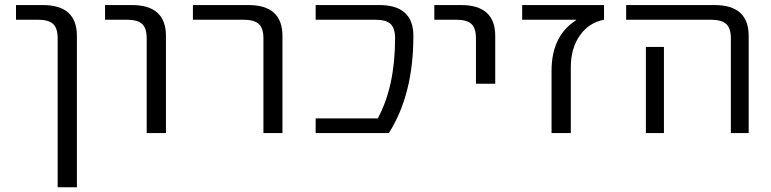

<svg xmlns="http://www.w3.org/2000/svg" viewBox="-20 -540 3127 779"><path d="M44.9 -460V-519.5H153.3Q292 -519.5 292 -394.5V219.7H213.9V-384.8Q213.9 -425.8 195.3 -442.9Q176.8 -460 132.8 -460Z M406.2 -460V-519.5H514.6Q653.3 -519.5 653.3 -394.5V0H575.2V-384.8Q575.2 -425.8 556.6 -442.9Q538.1 -460 494.1 -460Z M762.7 -460V-519.5H987.3Q1126 -519.5 1126 -394.5V0H1048.8V-384.8Q1048.8 -425.8 1029.8 -442.9Q1010.7 -460 966.8 -460Z M1260.7 0V-59.6H1512.7Q1583 -189.5 1583 -384.8Q1583 -425.8 1564.5 -442.9Q1545.9 -460 1502 -460H1260.7V-519.5H1518.6Q1657.2 -519.5 1657.2 -394.5Q1657.2 -156.2 1557.6 0Z M1742.2 -460V-519.5H1850.6Q1989.3 -519.5 1989.3 -394.5V-200.2H1911.1V-384.8Q1911.1 -425.8 1892.6 -442.9Q1874 -460 1830.1 -460Z M2098.6 -460V-519.5H2430.7V-460Q2369.1 -448.2 2332.5 -396Q2295.9 -343.8 2295.9 -266.6V0H2217.8V-252.9Q2217.8 -394.5 2317.4 -458V-460Z M2520.5 -460V-519.5H2878.9Q3017.6 -519.5 3017.6 -394.5V0H2945.3V-384.8Q2945.3 -425.8 2926.3 -442.9Q2907.2 -460 2863.3 -460ZM2600.6 0V-349.6H2673.8V0Z"/></svg>

Font: GenEi M Gothic v2 Regular
Style: Regular
Weight: 400
Version: Version 2.0